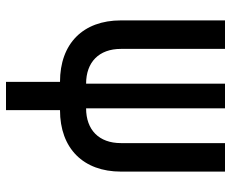

<svg xmlns="http://www.w3.org/2000/svg" viewBox="-85 -505 770 640"><g transform="rotate(90 300.0 -185.0)"><path d="M347 180V0C475 0 552 -78 552 -203V-550H457V-203C457 -130 413 -87 341 -87V-550H259V-87C187 -87 143 -130 143 -203V-550H48V-203C48 -77 125 0 253 0V180Z"/></g></svg>

Font: Tekne LDO SemiBold
Style: Regular
Weight: 600
Monospace: yes
Designer: Alessio Laiso, Mario Rullo, Paolo Rosset
Foundry: Alessio Laiso
Version: Version 1.000;hotconv 1.0.109;makeotfexe 2.5.65596